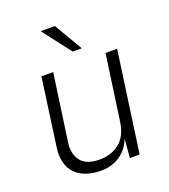

<svg xmlns="http://www.w3.org/2000/svg" viewBox="-134 -820 817 927"><g transform="rotate(-20 274.0 -356.5)"><path d="M224 10Q184 9.5 151.5 -1.8Q119 -13 97 -35.2Q75 -57.5 65.8 -91.2Q56.5 -125 63 -170L111 -517H171.5L123 -174Q114.5 -115.5 142.8 -79.2Q171 -43 239 -43Q300 -43 341.8 -77Q383.5 -111 393 -181L440.5 -517H500L427.5 0H377.5L385.5 -96.5Q372 -61.5 348.2 -37.8Q324.5 -14 293 -1.8Q261.5 10.5 224 10ZM294 -577.5 182 -723H255L340.5 -577.5Z"/></g></svg>

Font: Public Sans Thin ExtraLight
Style: Italic
Weight: 250
Italic angle: -8°
Version: Version 2.001